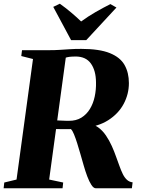

<svg xmlns="http://www.w3.org/2000/svg" viewBox="-34 -1013 760 1033"><path d="M-14.5 0 -11 -31 55 -47 143.5 -695.5 80.5 -711.5 84.5 -743H231Q263 -743 288.5 -744.8Q314 -746.5 341 -748.2Q368 -750 403 -750Q501 -750 557 -727.2Q613 -704.5 636.2 -663.2Q659.5 -622 659.5 -566Q659.5 -507 631.5 -454.2Q603.5 -401.5 548.2 -366.2Q493 -331 411 -324.5L440 -346.5Q470.5 -345 494.2 -327.8Q518 -310.5 536 -284Q554 -257.5 567.5 -227.5Q581 -197.5 590.5 -170Q600 -144.5 608.5 -120.5Q617 -96.5 626.5 -77Q636 -57.5 648.8 -45.8Q661.5 -34 679.5 -32L675.5 0H481.5Q469.5 0 457.8 -18Q446 -36 435.5 -64Q425 -92 416.5 -122Q407.5 -152.5 398.8 -183.8Q390 -215 381.2 -242.5Q372.5 -270 364.2 -290.2Q356 -310.5 347.5 -318.5Q338 -318.5 326.8 -318.2Q315.5 -318 303.5 -318.2Q291.5 -318.5 280.5 -318.5Q269.5 -318.5 260 -318.5L265.5 -365.5Q272 -365 281.2 -364.8Q290.5 -364.5 300.5 -364Q310.5 -363.5 319.8 -363.2Q329 -363 335.5 -363Q375.5 -362.5 403.8 -380Q432 -397.5 449.8 -426.8Q467.5 -456 475.5 -493.2Q483.5 -530.5 482.5 -570Q482 -633.5 455 -671.2Q428 -709 372.5 -709Q362 -709 350 -708.2Q338 -707.5 326.5 -704.8Q315 -702 305.5 -697L323 -725.5L230.5 -47L306 -31L302.5 0ZM348.5 -797 252.5 -976 288 -993Q319.5 -970.5 348.5 -946Q377.5 -921.5 402.5 -897.5Q438.5 -924 479.8 -947.8Q521 -971.5 560 -991L592.5 -972.5L430 -797Z"/></svg>

Font: Merriweather 96pt Black
Style: Italic
Weight: 900
Italic angle: -7.8°
Version: Version 2.101